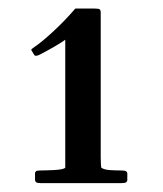

<svg xmlns="http://www.w3.org/2000/svg" viewBox="-20 -693 376 444"><path d="M74.7 -269.5Q65.9 -269.5 63.5 -271.7Q61 -273.9 61 -276.4V-292.5Q61 -294.9 63.2 -296.9Q65.4 -298.8 73.7 -298.8Q79.6 -298.8 88.4 -299.1Q97.2 -299.3 105.7 -299.8Q114.3 -300.3 121.3 -301.5Q128.4 -302.7 130.9 -305.2V-601.1Q121.1 -594.2 114 -590.1Q106.9 -585.9 101.1 -582.5Q95.2 -579.1 88.9 -575.7Q82.5 -572.3 74.2 -567.9Q72.8 -566.9 69.1 -565.4Q65.4 -564 63 -564Q60.1 -564 58.6 -566.9Q57.1 -569.8 52.7 -576.7Q52.2 -577.1 52.2 -577.6V-578.1Q52.2 -579.1 59.1 -584Q67.9 -589.8 79.1 -599.1Q90.3 -608.4 103 -620.1Q115.7 -631.8 128.9 -645.5Q142.1 -659.2 154.3 -673.3H196.3Q207.5 -673.3 210.2 -671.6Q212.9 -669.9 212.9 -664.1V-329.1Q212.9 -320.8 213.4 -312.7Q213.9 -304.7 214.8 -304.7Q222.2 -300.3 234.9 -299.6Q247.6 -298.8 260.3 -298.8Q269.5 -298.8 272 -296.6Q274.4 -294.4 274.4 -292.5V-276.4Q274.4 -273.9 272 -271.7Q269.5 -269.5 260.3 -269.5H74.7Z"/></svg>

Font: Cardo
Style: Bold
Weight: 700
Designer: David J. Perry
Foundry: David J. Perry
Version: Version 1.0011